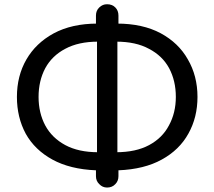

<svg xmlns="http://www.w3.org/2000/svg" viewBox="-20 -841 995 892"><path d="M489.3 -49.8Q488.3 -71.3 487.3 -133.8Q495.1 -133.8 519.5 -133.8Q611.3 -133.8 672.9 -167Q734.4 -200.2 764.6 -257.8Q796.9 -316.4 796.9 -390.6Q796.9 -465.8 765.6 -524.4Q734.4 -582 671.9 -614.3Q611.3 -647.5 519.5 -647.5Q507.8 -647.5 482.4 -647.5Q482.4 -668 483.4 -731.4Q493.2 -731.4 523.4 -731.4Q642.6 -731.4 726.6 -686.5Q809.6 -641.6 852.5 -565.4Q897.5 -488.3 897.5 -390.6Q897.5 -295.9 855.5 -220.7Q813.5 -144.5 731.4 -99.6Q650.4 -54.7 530.3 -49.8Q516.6 -49.8 489.3 -49.8ZM425.8 -49.8Q305.7 -54.7 223.6 -99.6Q141.6 -144.5 99.6 -219.7Q58.6 -295.9 58.6 -390.6Q58.6 -488.3 102.5 -564.5Q146.5 -640.6 228.5 -685.5Q313.5 -731.4 432.6 -731.4Q446.3 -731.4 472.7 -731.4Q473.6 -710 473.6 -647.5Q464.8 -647.5 435.5 -647.5Q344.7 -647.5 283.2 -614.3Q221.7 -582 190.4 -524.4Q159.2 -465.8 159.2 -390.6Q159.2 -316.4 190.4 -257.8Q221.7 -200.2 283.2 -167Q344.7 -133.8 435.5 -133.8Q447.3 -133.8 468.8 -133.8Q468.8 -113.3 466.8 -49.8Q457 -49.8 425.8 -49.8ZM477.5 30.3Q456.1 30.3 441.4 14.6Q425.8 0 425.8 -22.5Q425.8 -38.1 425.8 -69.3Q427.7 -79.1 430.7 -111.3Q430.7 -250 430.7 -667Q429.7 -674.8 425.8 -698.2Q425.8 -715.8 425.8 -768.6Q425.8 -792 441.4 -806.6Q456.1 -821.3 477.5 -821.3Q501 -821.3 515.6 -806.6Q530.3 -792 530.3 -768.6Q530.3 -741.2 530.3 -686.5Q528.3 -679.7 525.4 -657.2Q525.4 -523.4 525.4 -121.1Q526.4 -112.3 530.3 -86.9Q530.3 -70.3 530.3 -22.5Q530.3 0 515.6 14.6Q501 30.3 477.5 30.3Z"/></svg>

Font: Abed
Style: Bold
Weight: 700
Designer: Johan Aakerlund
Version: Version 3.105